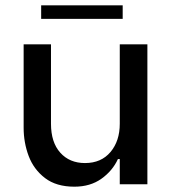

<svg xmlns="http://www.w3.org/2000/svg" viewBox="-20 -694 638 723"><path d="M69 -527H172V-228Q172 -158 207 -119Q242 -80 300 -80Q361 -80 396 -121.5Q431 -163 431 -228V-527H535V0H431V-95H424Q404 -51 362 -21Q320 9 260 9Q192 9 149.5 -23.5Q107 -56 88 -106.5Q69 -157 69 -213ZM135 -674H442V-623H135Z"/></svg>

Font: Lopes Sans Medium
Style: Regular
Weight: 500
Designer: Gabriel Lam, Diego Maldonado
Foundry: TypeRant, Foresti Design
Version: Version 4.000